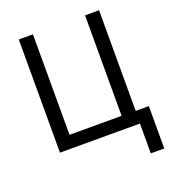

<svg xmlns="http://www.w3.org/2000/svg" viewBox="-159 -832 1018 1138"><g transform="rotate(-20 350.0 -263.0)"><path d="M597.2 -79.1V-713.9H508.8V-80.1H180.2V-713.9H90.8V0H595.2V188H680.2V-79.1Z"/></g></svg>

Font: Avrile Sans
Style: Regular
Weight: 400
Designer: Monotype Design Team, Google (font), Stefan Peev (BGR Cyrillic), Cristiano Sobral (main changes)
Foundry: The Avrile Sans Project Authors
Version: Version 3.110